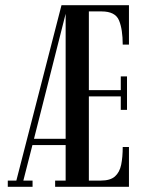

<svg xmlns="http://www.w3.org/2000/svg" viewBox="-20 -720 560 740"><path d="M10 0V-24H43L217 -700H477V-548H453Q453 -606.5 438.8 -641.2Q424.5 -676 371.5 -676H322.5V-372.5H445.5V-425.5H469.5V-296.5H445.5V-348.5H322.5V-24H368.5Q405 -24 423 -40Q441 -56 447 -85Q453 -114 453 -153.5H477V0H192.5V-24H233V-161H105L70 -24H105.5V0ZM111 -185H233V-667Z"/></svg>

Font: Imbue 50pt Medium
Style: Regular
Weight: 500
Designer: Tyler Finck
Foundry: Etcetera Type Company
Version: Version 1.102; ttfautohint (v1.8.3)